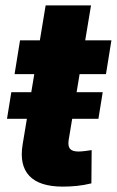

<svg xmlns="http://www.w3.org/2000/svg" viewBox="-20 -694 438 721"><path d="M365.7 -347.7 349.6 -248H6.3L22.5 -347.7ZM398.4 -542.5 377.9 -415.5H34.7L55.2 -542.5ZM151.4 -673.8H321.8L237.8 -168Q234.4 -145.5 242.9 -135.3Q251.5 -125 274.9 -125Q284.2 -125 300.5 -127Q316.9 -128.9 324.2 -130.4L323.2 -5.4Q294.9 1.5 267.8 4.2Q240.7 6.8 215.8 6.8Q128.4 6.8 90.3 -33.4Q52.2 -73.7 64.9 -150.9Z"/></svg>

Font: Inter 16pt ExtraBold
Style: Italic
Weight: 800
Italic angle: -9.3988°
Version: Version 4.001;git-66647c0bb